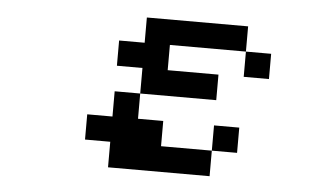

<svg xmlns="http://www.w3.org/2000/svg" viewBox="-42 -506 1083 629"><g transform="rotate(5 500.0 -192.0)"><path d="M333 -276.4V-359.4H417V-442.4H750V-359.4H500V-276.4H667V-192.4H417V-276.4ZM250 -26.4V-109.4H333V-192.4H417V-109.4H500V-26.4H667V57.6H333V-26.4ZM750 -359.4H833V-276.4H750ZM667 -26.4V-109.4H750V-26.4Z"/></g></svg>

Font: KH Dot Dougenzaka 12
Style: Regular
Weight: 400
Designer: Original version for X68000 by Keitarou Hiraki (http://hp.vector.co.jp/authors/VA000874/) / TrueType conversion by Homem
Version: Version 1.00.20150527